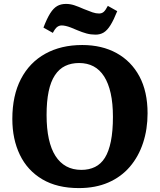

<svg xmlns="http://www.w3.org/2000/svg" viewBox="-20 -947 817 981"><path d="M383 14Q272 14 196 -31Q120 -76 81.5 -156Q43 -236 43 -339Q43 -459 87 -543.5Q131 -628 211.5 -672.5Q292 -717 400 -717Q501 -717 576 -675.5Q651 -634 692.5 -556.5Q734 -479 734 -368Q734 -287 711 -217Q688 -147 643.5 -95Q599 -43 533.5 -14.5Q468 14 383 14ZM396 -79Q435 -79 465.5 -94Q496 -109 516 -141Q536 -173 546.5 -225Q557 -277 557 -350Q557 -419 545.5 -470.5Q534 -522 512 -556.5Q490 -591 458 -608Q426 -625 384 -625Q344 -625 313 -610Q282 -595 260.5 -562.5Q239 -530 228.5 -479.5Q218 -429 218 -359Q218 -290 229.5 -237.5Q241 -185 263.5 -150Q286 -115 319 -97Q352 -79 396 -79ZM468 -770Q444 -770 422 -776Q400 -782 374 -793Q356 -801 341.5 -806.5Q327 -812 315.5 -814.5Q304 -817 295 -817Q283 -817 272.5 -809.5Q262 -802 250 -779L202 -806Q220 -853 236.5 -879Q253 -905 272 -916Q291 -927 317 -927Q339 -927 360 -920Q381 -913 408 -901Q435 -890 452.5 -884Q470 -878 486 -878Q500 -878 509.5 -886Q519 -894 531 -917L579 -890Q561 -845 544.5 -818.5Q528 -792 510 -781Q492 -770 468 -770Z"/></svg>

Font: Literata 18pt
Style: Bold
Weight: 700
Designer: Latin by Veronika Burian and Jose Scaglione. Greek by Irene Vlachou. Cyrillic by Vera Evstafieva.
Foundry: TypeTogether
Version: Version 3.103;gftools[0.9.29]